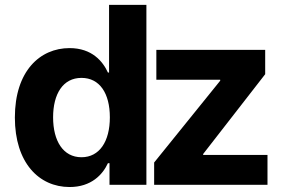

<svg xmlns="http://www.w3.org/2000/svg" viewBox="-20 -747 1157 776"><path d="M261.4 8.9C349.4 8.9 395.2 -41.9 416.2 -87.4H422.6V0H571.7V-727.3H420.8V-453.8H416.2C396 -498.2 352.3 -552.6 261 -552.6C141.3 -552.6 40.1 -459.5 40.1 -272C40.1 -89.5 137.1 8.9 261.4 8.9ZM194.6 -272.7C194.6 -367.2 234.4 -432.2 309.3 -432.2C382.8 -432.2 424 -370 424 -272.7C424 -175.4 382.1 -111.5 309.3 -111.5C235.1 -111.5 194.6 -177.6 194.6 -272.7ZM603 0H1061.1V-120.7H801.1V-124.6L1051.8 -447.1V-545.5H611.9V-424.7H870V-420.8L603 -90.2Z"/></svg>

Font: Magic Ui Pro
Style: Bold
Weight: 700
Designer: Stefan Endress, Andreas Faust
Version: Version 1.000;FEAKit 1.0